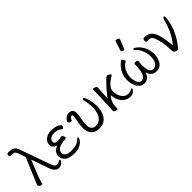

<svg xmlns="http://www.w3.org/2000/svg" viewBox="179 -1846 2947 2947"><g transform="rotate(-45 1652.5 -373.0)"><path d="M483 -52H489Q519 -52 534.5 -64Q550 -76 560.5 -76Q571 -76 572.5 -65Q574 -54 560.5 -36.5Q547 -19 524.5 -5.5Q502 8 470 8Q438 8 408 -17Q378 -42 356 -105L258 -386Q217 -289 175.5 -180.5Q134 -72 128 -48Q122 -24 117.5 -9Q113 6 99 6Q85 6 66 -9.5Q47 -25 46 -34Q45 -43 53 -60Q61 -77 121.5 -224.5Q182 -372 227 -473L187 -586Q177 -617 165.5 -630Q154 -643 136.5 -646Q119 -649 89 -649H78Q59 -649 56 -674Q55 -688 60.5 -701Q66 -714 79 -714Q138 -714 169 -703.5Q200 -693 216 -670.5Q232 -648 245 -611L419 -122Q434 -83 446 -68.5Q458 -54 483 -52Z M967 -38Q907 18 801.5 18Q696 18 645 -20Q594 -58 590 -119Q585 -214 697 -258Q658 -265 637 -289Q616 -313 614 -346Q612 -379 632 -411Q652 -443 691.5 -464.5Q731 -486 788 -486Q845 -486 883.5 -474.5Q922 -463 942 -447.5Q962 -432 963 -422Q964 -401 951.5 -388.5Q939 -376 932.5 -376Q926 -376 921 -380L912 -389Q876 -425 792 -425Q734 -425 708 -399Q682 -373 683.5 -346Q685 -319 702.5 -309.5Q720 -300 757.5 -300Q795 -300 832 -312H835Q848 -312 859.5 -294Q871 -276 872 -259Q873 -242 860 -241Q770 -232 733 -218.5Q696 -205 677 -178Q658 -151 659.5 -119Q661 -87 697 -66Q733 -45 793 -45Q853 -45 897 -57.5Q941 -70 977 -107Q990 -121 1000.5 -121Q1011 -121 1011.5 -110.5Q1012 -100 1002 -80.5Q992 -61 967 -38Z M1338 18Q1279 18 1242 -4Q1173 -46 1163 -134Q1156 -189 1174.5 -289.5Q1193 -390 1191 -407Q1189 -424 1177 -424Q1145 -424 1123 -372Q1119 -364 1107 -364Q1095 -364 1078.5 -374.5Q1062 -385 1060.5 -397.5Q1059 -410 1065 -418Q1090 -454 1114.5 -470Q1139 -486 1174.5 -486Q1210 -486 1232 -467Q1254 -448 1257.5 -418.5Q1261 -389 1257 -358.5Q1253 -328 1240 -254.5Q1227 -181 1232 -140.5Q1237 -100 1260.5 -74Q1284 -48 1325 -48Q1406 -48 1454 -120Q1477 -154 1488.5 -214Q1500 -274 1491.5 -346Q1483 -418 1470 -464V-468Q1469 -478 1474.5 -484Q1480 -490 1487 -490Q1501 -490 1509 -472Q1543 -387 1551 -316Q1567 -176 1513.5 -79Q1460 18 1338 18Z M2026 10Q1972 10 1929 -15.5Q1886 -41 1859 -87Q1832 -133 1825 -192L1823 -207Q1823 -214 1823 -221Q1788 -187 1770 -145Q1752 -103 1749.5 -74.5Q1747 -46 1747 -1Q1747 7 1732 7Q1717 7 1696.5 -2.5Q1676 -12 1674 -25V-27L1679 -115L1689 -369Q1691 -422 1690 -475Q1690 -483 1705 -483Q1720 -483 1741 -474Q1762 -465 1764 -452V-449Q1761 -414 1758 -360L1752 -222Q1833 -333 1927 -424Q1956 -454 1980 -472Q1985 -475 1994 -475Q2003 -475 2017 -468Q2051 -452 2052 -436Q2053 -431 2048 -428Q2028 -414 2006 -401.5Q1984 -389 1951 -359.5Q1918 -330 1899.5 -295Q1881 -260 1886.5 -211.5Q1892 -163 1910 -127Q1928 -91 1957.5 -68Q1987 -45 2030.5 -45Q2074 -45 2090.5 -58.5Q2107 -72 2116.5 -72Q2126 -72 2127 -62.5Q2128 -53 2115 -35.5Q2102 -18 2079 -4Q2056 10 2026 10Z M2576 18Q2533 18 2497.5 -8Q2462 -34 2448 -92Q2424 -29 2389.5 -5.5Q2355 18 2313.5 18Q2272 18 2240 -8Q2176 -58 2163.5 -170Q2151 -282 2205 -372Q2243 -437 2295 -474Q2313 -487 2314 -487Q2327 -487 2340.5 -469.5Q2354 -452 2355 -439Q2356 -426 2349 -423Q2308 -406 2279 -365.5Q2250 -325 2236.5 -273.5Q2223 -222 2228 -173Q2243 -42 2312 -42Q2392 -42 2412 -187Q2419 -243 2418 -294Q2416 -304 2427 -309Q2438 -314 2451.5 -314Q2465 -314 2477.5 -308.5Q2490 -303 2492 -294V-291Q2480 -221 2486.5 -164Q2493 -107 2511.5 -74.5Q2530 -42 2566 -42Q2602 -42 2628.5 -65.5Q2655 -89 2668 -135.5Q2681 -182 2675 -235.5Q2669 -289 2655 -327Q2623 -410 2576 -445Q2563 -454 2562 -465Q2560 -480 2576 -480Q2589 -480 2613.5 -462.5Q2638 -445 2665 -414Q2728 -338 2739 -241.5Q2750 -145 2713 -68Q2672 18 2576 18ZM2467 -576Q2464 -567 2450.5 -567Q2437 -567 2422.5 -575Q2408 -583 2408 -589.5Q2408 -596 2409 -597L2459 -752Q2462 -764 2479.5 -764Q2497 -764 2513.5 -754.5Q2530 -745 2530 -732Q2530 -729 2529 -727Z M3007 8Q2972 -2 2968 -32Q2966 -51 2965.5 -87Q2965 -123 2959.5 -172Q2954 -221 2940 -275.5Q2926 -330 2911.5 -362Q2897 -394 2876.5 -404Q2856 -414 2837.5 -414Q2819 -414 2797 -412H2796Q2782 -412 2779.5 -433.5Q2777 -455 2783 -470Q2789 -485 2804 -485Q2837 -485 2874 -476.5Q2911 -468 2940 -436Q3004 -371 3028 -159L3032 -122Q3034 -103 3034 -85Q3111 -176 3161 -289Q3191 -358 3219 -459Q3230 -500 3248 -500Q3261 -500 3264 -476Q3265 -469 3259.5 -427Q3254 -385 3236 -321Q3192 -163 3083 -29Q3065 -7 3058 4Q3051 15 3039.5 15Q3028 15 3007 8Z"/></g></svg>

Font: LXGW WenKai TC
Style: Regular
Weight: 400
Designer: LXGW / Fontworks Inc.
Foundry: LXGW / Fontworks Inc.
Version: Version 1.330